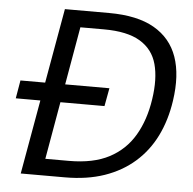

<svg xmlns="http://www.w3.org/2000/svg" viewBox="-51 -751 806 802"><g transform="rotate(5 352.0 -350.0)"><path d="M17 -311 30 -387H403L389 -311ZM65 0 189 -700H374Q493 -700 564 -659Q635 -618 661.5 -542Q688 -466 672 -358Q660 -276 627.5 -210Q595 -144 541.5 -97Q488 -50 415.5 -25Q343 0 250 0ZM162 -70H261Q363 -70 429.5 -105Q496 -140 534 -204.5Q572 -269 585 -357Q598 -443 581.5 -504Q565 -565 511 -597.5Q457 -630 359 -630H260Z"/></g></svg>

Font: DM Sans 10pt
Style: Italic
Weight: 400
Italic angle: -10°
Version: Version 4.004;gftools[0.9.30]